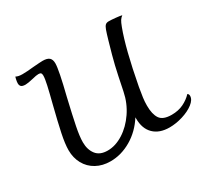

<svg xmlns="http://www.w3.org/2000/svg" viewBox="-147 -913 1192 1126"><g transform="rotate(-30 449.5 -350.0)"><path d="M899 -92Q899 -66 868.5 -42.5Q838 -19 792 -5Q746 9 703 9Q635 9 596.5 -28.5Q558 -66 558 -135V-143Q513 -72 445 -32Q377 8 304 8Q250 8 208.5 -15Q167 -38 144.5 -79Q122 -120 122 -171Q122 -214 136 -280.5Q150 -347 176 -450Q194 -520 203.5 -562.5Q213 -605 213 -625Q213 -637 208.5 -642Q204 -647 192 -647Q177 -647 151 -640Q113 -631 97 -631Q76 -631 68 -638.5Q60 -646 60 -660Q60 -670 63 -684Q66 -698 68 -702Q82 -693 112 -693Q141 -693 188 -698Q238 -702 252 -702Q283 -702 296.5 -690Q310 -678 310 -652Q310 -609 269 -445Q243 -334 230.5 -271.5Q218 -209 218 -170Q218 -120 243 -87.5Q268 -55 321 -55Q374 -55 427 -88.5Q480 -122 519.5 -180Q559 -238 573 -308Q595 -417 607 -467.5Q619 -518 646 -611Q659 -656 666 -675Q673 -694 681 -701.5Q689 -709 704 -709Q721 -709 750.5 -706Q780 -703 791 -700Q779 -691 771.5 -679.5Q764 -668 754 -641Q709 -522 665 -287Q658 -247 654.5 -221Q651 -195 651 -168Q651 -110 671.5 -79.5Q692 -49 751 -49Q796 -49 831 -66Q866 -83 890 -109Q899 -104 899 -92Z"/></g></svg>

Font: Charmonman
Style: Bold
Weight: 700
Designer: Ekaluck Peanpanawate
Foundry: Cadson Demak Co.,Ltd.
Version: Version 1.000; ttfautohint (v1.6)